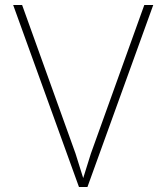

<svg xmlns="http://www.w3.org/2000/svg" viewBox="-20 -753 670 773"><path d="M33 -733 298 0H332L597 -733H561L346 -135L315 -36L284 -135L69 -733Z"/></svg>

Font: Kreadon Extra Light
Style: Regular
Weight: 200
Designer: kohakuno
Foundry: StudioGnu
Version: Version 1.000;Glyphs 3.1.2 (3151)